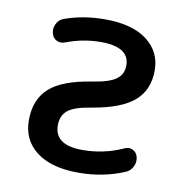

<svg xmlns="http://www.w3.org/2000/svg" viewBox="-66 -593 636 666"><g transform="rotate(10 252.0 -260.0)"><path d="M252 10Q157 10 104.5 -30Q52 -70 52 -140Q52 -213 97 -253.5Q142 -294 247 -310Q305 -319 328.5 -336.5Q352 -354 352 -385Q352 -450 252 -450Q189 -450 129 -427Q114 -421 100 -427.5Q86 -434 82 -450Q77 -467 85 -483.5Q93 -500 109 -506Q175 -530 252 -530Q348 -530 400 -490.5Q452 -451 452 -385Q452 -316 406 -276.5Q360 -237 257 -220Q199 -211 176.5 -192.5Q154 -174 154 -140Q154 -70 252 -70Q328 -70 396 -101Q410 -108 424 -101.5Q438 -95 442 -80Q447 -62 439 -45.5Q431 -29 415 -22Q340 10 252 10Z"/></g></svg>

Font: Rounded Mplus 1c Medium
Style: Regular
Weight: 500
Version: Version 1.059.20150529